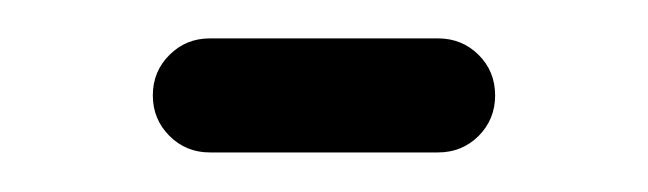

<svg xmlns="http://www.w3.org/2000/svg" viewBox="-20 -608 334 99"><path d="M88.2 -588.2H205.9Q218.2 -588.2 226.8 -579.7Q235.3 -571.2 235.3 -558.8Q235.3 -546.5 226.8 -537.9Q218.2 -529.4 205.9 -529.4H88.2Q75.9 -529.4 67.4 -537.9Q58.8 -546.5 58.8 -558.8Q58.8 -571.2 67.4 -579.7Q75.9 -588.2 88.2 -588.2Z"/></svg>

Font: OpenGost Type B TT
Style: Regular
Weight: 400
Version: Version 0.3